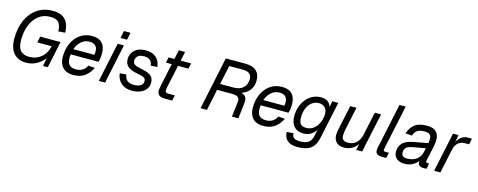

<svg xmlns="http://www.w3.org/2000/svg" viewBox="-35 -1530 6211 2496"><g transform="rotate(15 3070.5 -282.0)"><path d="M284 16Q178 16 117.5 -52Q57 -120 57 -246Q57 -388 104.5 -496Q152 -604 240.5 -665Q329 -726 452 -726Q532 -726 581.5 -696Q631 -666 653.5 -613Q676 -560 676 -492L585 -486Q585 -563 553 -602.5Q521 -642 438 -642Q347 -642 282 -591.5Q217 -541 182 -454Q147 -367 147 -257Q147 -152 186.5 -110Q226 -68 304 -68Q372 -68 423.5 -96Q475 -124 507.5 -171.5Q540 -219 552 -277H358L376 -359H650L574 0H510L529 -109Q490 -56 426 -20Q362 16 284 16Z M916 12Q826 12 776.5 -39.5Q727 -91 727 -182Q727 -283 763.5 -364.5Q800 -446 868 -494Q936 -542 1030 -542Q1116 -542 1162.5 -494.5Q1209 -447 1209 -354Q1209 -295 1193 -239H818Q815 -217 815 -194Q815 -127 844.5 -97.5Q874 -68 933 -68Q985 -68 1023 -91.5Q1061 -115 1078 -157L1167 -150Q1134 -79 1074 -33.5Q1014 12 916 12ZM1015 -462Q952 -462 904.5 -421Q857 -380 834 -313H1117Q1119 -322 1120 -333Q1121 -344 1121 -361Q1121 -411 1093 -436.5Q1065 -462 1015 -462Z M1261 0 1373 -530H1457L1345 0ZM1389 -613 1409 -711H1497L1477 -613Z M1709 12Q1618 12 1562 -37Q1506 -86 1498 -167L1586 -173Q1592 -118 1625 -93Q1658 -68 1715 -68Q1763 -68 1799.5 -87Q1836 -106 1836 -148Q1836 -168 1827.5 -181.5Q1819 -195 1794 -204.5Q1769 -214 1719 -222Q1638 -236 1593.5 -270.5Q1549 -305 1549 -374Q1549 -413 1568.5 -451.5Q1588 -490 1632.5 -516Q1677 -542 1753 -542Q1840 -542 1891 -496Q1942 -450 1949 -372L1861 -366Q1852 -462 1749 -462Q1689 -462 1663 -436Q1637 -410 1637 -374Q1637 -340 1662 -323.5Q1687 -307 1747 -296Q1816 -284 1854.5 -265Q1893 -246 1908.5 -218Q1924 -190 1924 -152Q1924 -100 1894.5 -63Q1865 -26 1816 -7Q1767 12 1709 12Z M2154 0Q2095 0 2070.5 -20.5Q2046 -41 2046 -80Q2046 -100 2051.5 -129.5Q2057 -159 2062 -184L2120 -456H2042L2058 -530H2136L2163 -654H2247L2220 -530H2361L2345 -456H2205L2144 -173Q2140 -155 2137 -137.5Q2134 -120 2134 -106Q2134 -74 2176 -74H2264L2248 0Z M2630 0 2780 -710H3040Q3144 -710 3192.5 -664Q3241 -618 3241 -536Q3241 -477 3219 -435Q3197 -393 3162.5 -367Q3128 -341 3089 -331Q3165 -313 3165 -238Q3165 -217 3161.5 -189.5Q3158 -162 3156 -145L3139 0H3052L3069 -138Q3071 -157 3074 -181Q3077 -205 3077 -228Q3077 -255 3052.5 -270.5Q3028 -286 2973 -286H2776L2716 0ZM2794 -370H2974Q3061 -370 3106 -414.5Q3151 -459 3151 -532Q3151 -577 3122.5 -601.5Q3094 -626 3023 -626H2849Z M3473 12Q3383 12 3333.5 -39.5Q3284 -91 3284 -182Q3284 -283 3320.5 -364.5Q3357 -446 3425 -494Q3493 -542 3587 -542Q3673 -542 3719.5 -494.5Q3766 -447 3766 -354Q3766 -295 3750 -239H3375Q3372 -217 3372 -194Q3372 -127 3401.5 -97.5Q3431 -68 3490 -68Q3542 -68 3580 -91.5Q3618 -115 3635 -157L3724 -150Q3691 -79 3631 -33.5Q3571 12 3473 12ZM3572 -462Q3509 -462 3461.5 -421Q3414 -380 3391 -313H3674Q3676 -322 3677 -333Q3678 -344 3678 -361Q3678 -411 3650 -436.5Q3622 -462 3572 -462Z M3974 162Q3883 162 3838 121Q3793 80 3793 8L3882 2Q3882 42 3905 62Q3928 82 3990 82Q4065 82 4102.5 55.5Q4140 29 4153 -34L4171 -120Q4143 -78 4101.5 -53Q4060 -28 4004 -28Q3923 -28 3878 -78Q3833 -128 3833 -218Q3833 -282 3852.5 -340Q3872 -398 3908 -443.5Q3944 -489 3995 -515.5Q4046 -542 4110 -542Q4169 -542 4202.5 -516Q4236 -490 4244 -446L4262 -530H4342L4237 -36Q4221 40 4188 83Q4155 126 4102 144Q4049 162 3974 162ZM4022 -108Q4067 -108 4103 -129Q4139 -150 4163.5 -184.5Q4188 -219 4200.5 -261Q4213 -303 4213 -346Q4213 -399 4183.5 -430.5Q4154 -462 4100 -462Q4048 -462 4008 -431Q3968 -400 3945 -346.5Q3922 -293 3922 -226Q3922 -166 3943.5 -137Q3965 -108 4022 -108Z M4561 12Q4496 12 4459.5 -23.5Q4423 -59 4423 -118Q4423 -147 4429 -180Q4435 -213 4441 -240L4503 -530H4587L4523 -230Q4518 -205 4514.5 -181.5Q4511 -158 4511 -133Q4511 -99 4532 -80.5Q4553 -62 4593 -62Q4661 -62 4706 -102.5Q4751 -143 4766 -214L4834 -530H4918L4805 0H4725L4743 -86Q4679 12 4561 12Z M5068 0Q5028 0 5006 -15.5Q4984 -31 4984 -64Q4984 -87 4990 -112Q4996 -137 5000 -156L5117 -710H5201L5082 -150Q5078 -131 5075 -116Q5072 -101 5072 -92Q5072 -74 5098 -74H5145L5130 0Z M5555 -58Q5555 -67 5556 -76Q5529 -37 5481.5 -12.5Q5434 12 5376 12Q5311 12 5270.5 -20Q5230 -52 5230 -112Q5230 -181 5272 -227Q5314 -273 5416 -292L5608 -328Q5611 -344 5612.5 -359Q5614 -374 5614 -384Q5614 -424 5593.5 -443Q5573 -462 5520 -462Q5460 -462 5426.5 -440Q5393 -418 5376 -367L5288 -374Q5315 -454 5371 -498Q5427 -542 5534 -542Q5621 -542 5659.5 -503Q5698 -464 5698 -392Q5698 -370 5692.5 -336Q5687 -302 5679 -263.5Q5671 -225 5662.5 -189Q5654 -153 5648.5 -127Q5643 -101 5643 -93Q5643 -74 5666 -74H5687L5672 0Q5658 2 5638 2Q5597 2 5576 -12Q5555 -26 5555 -58ZM5316 -126Q5316 -95 5333.5 -78.5Q5351 -62 5390 -62Q5468 -62 5518.5 -99.5Q5569 -137 5582 -200Q5584 -210 5587.5 -224.5Q5591 -239 5594 -255L5424 -224Q5366 -214 5341 -191.5Q5316 -169 5316 -126Z M5774 0 5886 -530H5960L5942 -432Q5991 -530 6089 -530H6141L6124 -450H6072Q5953 -450 5926 -320L5858 0Z"/></g></svg>

Font: Geist Regular
Style: Italic
Weight: 400
Italic angle: -12°
Designer: Basement.studio, Andrés Briganti, Mateo Zaragoza
Foundry: Basement.studio, Vercel, Andrés Briganti, Guido Ferreyra, Mateo Zaragoza
Version: Version 1.500; ttfautohint (v1.8.4.7-5d5b)